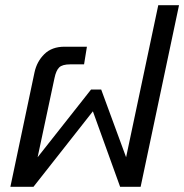

<svg xmlns="http://www.w3.org/2000/svg" viewBox="-20 -720 710 740"><path d="M20 0 113 -441Q122 -483 151 -511.5Q180 -540 229 -540H315L304 -472H251Q220 -472 208 -460Q196 -448 190 -419L125 -114L331 -375H370L466 -114L590 -700H670L522 0H443L338 -291L109 0Z"/></svg>

Font: Kanit Light
Style: Italic
Weight: 300
Italic angle: -12°
Designer: Katatrad Team
Foundry: CadsonDemak
Version: Version 2.000; ttfautohint (v1.8.3)